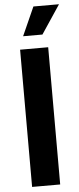

<svg xmlns="http://www.w3.org/2000/svg" viewBox="-62 -982 417 1014"><g transform="rotate(-5 146.0 -474.5)"><path d="M214.8 0H65.9V-727.5H214.8ZM155.8 -948.7H291.5L190.4 -796.9H87.9Z"/></g></svg>

Font: Inter RS Variable
Style: Regular
Weight: 400
Designer: Rasmus Andersson (customised by Maria Ramos and Noel Pretorius)
Foundry: rsms
Version: Version 3.001;Glyphs 3.2.3 (3260)